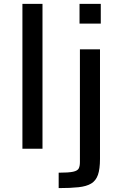

<svg xmlns="http://www.w3.org/2000/svg" viewBox="-20 -763 629 985"><path d="M95 0V-743H198V0ZM388 -642V-743H497V-642ZM281 202V123Q332 123 355 118Q378 113 384 101Q390 89 390 69V-510H493V52Q493 104 482.5 134Q472 164 448 178.5Q424 193 383 197.5Q342 202 281 202Z"/></svg>

Font: Saira Expanded Medium
Style: Regular
Weight: 500
Width: 7
Designer: Hector Gatti with collaboration of the Omnibus-Type team
Foundry: Omnibus-Type
Version: Version 1.100; ttfautohint (v1.8.3)